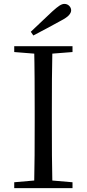

<svg xmlns="http://www.w3.org/2000/svg" viewBox="-20 -965 445 985"><path d="M138 -802Q167 -829 194.5 -855.5Q222 -882 248 -906Q271 -927 285 -936Q299 -945 310 -945Q325 -945 335 -935Q345 -925 345 -912Q345 -900 333.5 -887Q322 -874 291 -858Q257 -839 222 -820.5Q187 -802 151 -783ZM53 0V-30L191 -42H212L352 -30V0ZM155 0Q157 -84 157.5 -168Q158 -252 158 -337V-391Q158 -476 157.5 -560.5Q157 -645 155 -728H249Q247 -645 246.5 -560.5Q246 -476 246 -391V-337Q246 -252 246.5 -168Q247 -84 249 0ZM53 -698V-728H352V-698L212 -687H191Z"/></svg>

Font: Noto Serif KR ExtraLight
Style: Regular
Weight: 400
Version: Version 2.002-H1;hotconv 1.1.0;makeotfexe 2.6.0